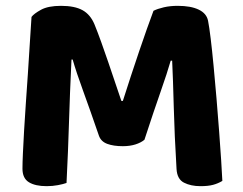

<svg xmlns="http://www.w3.org/2000/svg" viewBox="-20 -630 834 658"><path d="M475 -151Q463 -141 444 -135Q425 -129 401 -129Q369 -129 347.5 -137Q326 -145 319 -165Q287 -258 264.5 -319.5Q242 -381 229 -426H225Q222 -364 220 -312.5Q218 -261 216.5 -212Q215 -163 213 -113Q211 -63 208 -3Q197 1 178.5 4.5Q160 8 140 8Q101 8 79 -5.5Q57 -19 57 -52Q57 -71 58.5 -104.5Q60 -138 62.5 -181.5Q65 -225 68.5 -275Q72 -325 75.5 -376.5Q79 -428 82 -478.5Q85 -529 88 -572Q96 -583 120.5 -596.5Q145 -610 189 -610Q236 -610 263 -595Q290 -580 304 -546Q315 -519 327 -485.5Q339 -452 351 -417Q363 -382 374.5 -347.5Q386 -313 396 -284H401Q429 -372 457 -454.5Q485 -537 506 -593Q520 -600 541.5 -605Q563 -610 589 -610Q634 -610 661 -597Q688 -584 693 -559Q697 -539 702 -498Q707 -457 712 -404Q717 -351 722 -292.5Q727 -234 731 -179.5Q735 -125 738 -80Q741 -35 742 -10Q727 -1 710 3.5Q693 8 667 8Q634 8 610.5 -4Q587 -16 585 -51Q578 -167 575.5 -263.5Q573 -360 570 -422H565Q553 -380 530.5 -316Q508 -252 475 -151Z"/></svg>

Font: Baloo Chettan 2
Style: Bold
Weight: 700
Designer: Maithili Shingre, Unnati Kotecha and Ek Type
Foundry: Ek Type
Version: Version 1.640;hotconv 1.0.111;makeotfexe 2.5.65597; ttfautoh